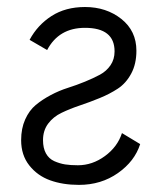

<svg xmlns="http://www.w3.org/2000/svg" viewBox="-20 -515 463 545"><path d="M204.1 9.8Q158.2 9.8 122.3 -3.2Q86.4 -16.1 63.2 -45.4Q40 -74.7 40 -117.2Q40 -150.4 51.5 -176Q63 -201.7 81.5 -217Q100.1 -232.4 124 -245.1Q147.9 -257.8 172.6 -265.6Q197.3 -273.4 221.2 -283.2Q245.1 -293 263.7 -303Q282.2 -313 293.7 -329.8Q305.2 -346.7 305.2 -369.1Q305.2 -436 221.2 -436Q147 -436 113.8 -373L64 -401.9Q86.4 -443.8 126.2 -469.5Q166 -495.1 221.2 -495.1Q281.7 -495.1 324.5 -461.2Q367.2 -427.2 367.2 -371.1Q367.2 -333.5 352.5 -306.2Q337.9 -278.8 314.5 -263.4Q291 -248 262.9 -236.6Q234.9 -225.1 206.5 -215.6Q178.2 -206.1 154.8 -194.8Q131.3 -183.6 116.7 -164.1Q102.1 -144.5 102.1 -117.2Q102.1 -94.7 110.4 -79.6Q118.7 -64.5 134 -57.6Q149.4 -50.8 164.8 -48.3Q180.2 -45.9 201.2 -45.9Q242.2 -45.9 277.8 -72Q313.5 -98.1 326.2 -137.2L377.9 -106Q362.3 -57.1 314.7 -23.7Q267.1 9.8 204.1 9.8Z"/></svg>

Font: HK Grotesk Light
Style: Regular
Weight: 300
Designer: Alfredo Marco Pradil and Stefan Peev
Foundry: Hanken Design Co.
Version: Version 1.045;PS 001.045;hotconv 1.0.88;makeotf.lib2.5.64775